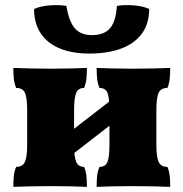

<svg xmlns="http://www.w3.org/2000/svg" viewBox="-20 -726 714 749"><path d="M357 3Q357 -22 359 -40.5Q361 -59 368 -75Q391 -75 399 -94Q407 -113 407 -162V-296Q407 -346 399 -364.5Q391 -383 368 -383Q361 -400 359 -418Q357 -436 357 -461Q378 -460 416.5 -459Q455 -458 495 -458Q538 -458 580 -459Q622 -460 644 -461Q644 -436 642 -418Q640 -400 633 -383Q608 -383 599 -364.5Q590 -346 590 -296V-162Q590 -113 599 -94Q608 -75 633 -75Q640 -59 642 -40.5Q644 -22 644 3Q622 2 580 1Q538 0 495 0Q455 0 416.5 1Q378 2 357 3ZM32 3Q32 -22 34 -40.5Q36 -59 43 -75Q68 -75 77 -94Q86 -113 86 -162V-296Q86 -346 77 -364.5Q68 -383 43 -383Q36 -400 34 -418Q32 -436 32 -461Q55 -460 96.5 -459Q138 -458 181 -458Q221 -458 259.5 -459Q298 -460 319 -461Q319 -436 317 -418Q315 -400 308 -383Q286 -383 277.5 -364.5Q269 -346 269 -296V-162Q269 -113 277.5 -94Q286 -75 308 -75Q315 -59 317 -40.5Q319 -22 319 3Q298 2 259.5 1Q221 0 181 0Q138 0 96.5 1Q55 2 32 3ZM232 -100V-195L440 -356V-261ZM328 -517Q263 -517 214.5 -536.5Q166 -556 139.5 -595Q113 -634 113 -691Q137 -702 173 -705Q209 -708 239 -703Q249 -642 272 -615.5Q295 -589 338 -589Q386 -589 409 -615.5Q432 -642 436 -703Q466 -708 502.5 -705Q539 -702 562 -691Q562 -634 533.5 -595Q505 -556 452.5 -536.5Q400 -517 328 -517Z"/></svg>

Font: Vollkorn Black
Style: Regular
Weight: 900
Designer: Friedrich Althausen
Foundry: Friedrich Althausen
Version: Version 5.000